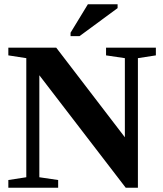

<svg xmlns="http://www.w3.org/2000/svg" viewBox="-20 -878 762 898"><path d="M564 -606 476 -619V-655H709V-619L625 -606V0H568L164 -526V-49L252 -36V0H19V-36L103 -49V-606L19 -619V-655H243L564 -236ZM310 -709V-725L391 -858H530V-840L352 -709Z"/></svg>

Font: Libra Serif Modern
Style: Bold
Weight: 700
Designer: Stefan Peev, Context Ltd
Foundry: Ascender Corporation
Version: Version 1.000